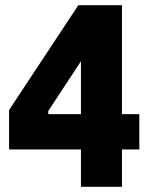

<svg xmlns="http://www.w3.org/2000/svg" viewBox="-20 -720 575 740"><path d="M292 0V-144H15V-296L282 -700H450V-280H517V-144H450V0ZM292 -280V-484L166 -292V-280Z"/></svg>

Font: Phudu Light
Style: Bold
Weight: 700
Version: Version 1.005;gftools[0.9.23]